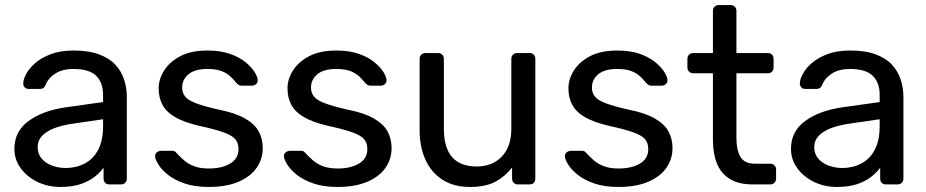

<svg xmlns="http://www.w3.org/2000/svg" viewBox="-20 -730 3666 760"><path d="M219 10Q169 10 128 -10Q87 -30 62 -64Q37 -98 37 -141Q37 -210 93 -251Q149 -292 239 -305L388 -326V-355Q388 -403 360.5 -430Q333 -457 271 -457Q227 -457 199 -439Q171 -421 160 -393Q154 -378 139 -378H94Q83 -378 77.5 -384.5Q72 -391 72 -400Q72 -415 83.5 -437Q95 -459 119 -480Q143 -501 180.5 -515.5Q218 -530 272 -530Q332 -530 373 -514.5Q414 -499 437.5 -473Q461 -447 471.5 -414Q482 -381 482 -347V-23Q482 -13 475.5 -6.5Q469 0 459 0H413Q402 0 396 -6.5Q390 -13 390 -23V-66Q377 -48 355 -30.5Q333 -13 300 -1.5Q267 10 219 10ZM240 -65Q281 -65 315 -82.5Q349 -100 368.5 -137Q388 -174 388 -230V-258L272 -241Q201 -231 165 -207.5Q129 -184 129 -148Q129 -120 145.5 -101.5Q162 -83 187.5 -74Q213 -65 240 -65Z M806 10Q750 10 710 -4Q670 -18 645 -38Q620 -58 607.5 -78Q595 -98 594 -110Q593 -121 601 -127Q609 -133 617 -133H662Q667 -133 670.5 -131.5Q674 -130 680 -123Q693 -109 709 -95Q725 -81 748.5 -72Q772 -63 807 -63Q858 -63 891 -82.5Q924 -102 924 -140Q924 -165 910.5 -180Q897 -195 862.5 -207Q828 -219 768 -232Q708 -246 673 -266.5Q638 -287 623 -315.5Q608 -344 608 -380Q608 -417 630 -451.5Q652 -486 694.5 -508Q737 -530 801 -530Q853 -530 890 -517Q927 -504 951 -484.5Q975 -465 987 -446Q999 -427 1000 -414Q1001 -404 994 -397.5Q987 -391 978 -391H936Q929 -391 924.5 -394Q920 -397 916 -401Q906 -414 892.5 -427Q879 -440 857.5 -448.5Q836 -457 801 -457Q751 -457 726 -436Q701 -415 701 -383Q701 -364 712 -349Q723 -334 754 -322Q785 -310 846 -296Q912 -283 950 -261Q988 -239 1004 -210Q1020 -181 1020 -143Q1020 -101 996 -66Q972 -31 924 -10.5Q876 10 806 10Z M1316 10Q1260 10 1220 -4Q1180 -18 1155 -38Q1130 -58 1117.5 -78Q1105 -98 1104 -110Q1103 -121 1111 -127Q1119 -133 1127 -133H1172Q1177 -133 1180.5 -131.5Q1184 -130 1190 -123Q1203 -109 1219 -95Q1235 -81 1258.5 -72Q1282 -63 1317 -63Q1368 -63 1401 -82.5Q1434 -102 1434 -140Q1434 -165 1420.5 -180Q1407 -195 1372.5 -207Q1338 -219 1278 -232Q1218 -246 1183 -266.5Q1148 -287 1133 -315.5Q1118 -344 1118 -380Q1118 -417 1140 -451.5Q1162 -486 1204.5 -508Q1247 -530 1311 -530Q1363 -530 1400 -517Q1437 -504 1461 -484.5Q1485 -465 1497 -446Q1509 -427 1510 -414Q1511 -404 1504 -397.5Q1497 -391 1488 -391H1446Q1439 -391 1434.5 -394Q1430 -397 1426 -401Q1416 -414 1402.5 -427Q1389 -440 1367.5 -448.5Q1346 -457 1311 -457Q1261 -457 1236 -436Q1211 -415 1211 -383Q1211 -364 1222 -349Q1233 -334 1264 -322Q1295 -310 1356 -296Q1422 -283 1460 -261Q1498 -239 1514 -210Q1530 -181 1530 -143Q1530 -101 1506 -66Q1482 -31 1434 -10.5Q1386 10 1316 10Z M1840 10Q1776 10 1731.5 -18.5Q1687 -47 1664 -98Q1641 -149 1641 -215V-497Q1641 -507 1647.5 -513.5Q1654 -520 1664 -520H1714Q1724 -520 1730.5 -513.5Q1737 -507 1737 -497V-220Q1737 -71 1867 -71Q1929 -71 1966.5 -110.5Q2004 -150 2004 -220V-497Q2004 -507 2010.5 -513.5Q2017 -520 2027 -520H2077Q2087 -520 2093 -513.5Q2099 -507 2099 -497V-23Q2099 -13 2093 -6.5Q2087 0 2077 0H2030Q2020 0 2013.5 -6.5Q2007 -13 2007 -23V-67Q1980 -32 1941.5 -11Q1903 10 1840 10Z M2428 10Q2372 10 2332 -4Q2292 -18 2267 -38Q2242 -58 2229.5 -78Q2217 -98 2216 -110Q2215 -121 2223 -127Q2231 -133 2239 -133H2284Q2289 -133 2292.5 -131.5Q2296 -130 2302 -123Q2315 -109 2331 -95Q2347 -81 2370.5 -72Q2394 -63 2429 -63Q2480 -63 2513 -82.5Q2546 -102 2546 -140Q2546 -165 2532.5 -180Q2519 -195 2484.5 -207Q2450 -219 2390 -232Q2330 -246 2295 -266.5Q2260 -287 2245 -315.5Q2230 -344 2230 -380Q2230 -417 2252 -451.5Q2274 -486 2316.5 -508Q2359 -530 2423 -530Q2475 -530 2512 -517Q2549 -504 2573 -484.5Q2597 -465 2609 -446Q2621 -427 2622 -414Q2623 -404 2616 -397.5Q2609 -391 2600 -391H2558Q2551 -391 2546.5 -394Q2542 -397 2538 -401Q2528 -414 2514.5 -427Q2501 -440 2479.5 -448.5Q2458 -457 2423 -457Q2373 -457 2348 -436Q2323 -415 2323 -383Q2323 -364 2334 -349Q2345 -334 2376 -322Q2407 -310 2468 -296Q2534 -283 2572 -261Q2610 -239 2626 -210Q2642 -181 2642 -143Q2642 -101 2618 -66Q2594 -31 2546 -10.5Q2498 10 2428 10Z M2960 0Q2904 0 2869 -21.5Q2834 -43 2818 -82.5Q2802 -122 2802 -176V-440H2724Q2714 -440 2707.5 -446.5Q2701 -453 2701 -463V-497Q2701 -507 2707.5 -513.5Q2714 -520 2724 -520H2802V-687Q2802 -697 2808.5 -703.5Q2815 -710 2825 -710H2872Q2882 -710 2888.5 -703.5Q2895 -697 2895 -687V-520H3019Q3030 -520 3036 -513.5Q3042 -507 3042 -497V-463Q3042 -453 3036 -446.5Q3030 -440 3019 -440H2895V-183Q2895 -136 2911 -109Q2927 -82 2968 -82H3029Q3039 -82 3045.5 -75.5Q3052 -69 3052 -59V-23Q3052 -13 3045.5 -6.5Q3039 0 3029 0Z M3293 10Q3243 10 3202 -10Q3161 -30 3136 -64Q3111 -98 3111 -141Q3111 -210 3167 -251Q3223 -292 3313 -305L3462 -326V-355Q3462 -403 3434.5 -430Q3407 -457 3345 -457Q3301 -457 3273 -439Q3245 -421 3234 -393Q3228 -378 3213 -378H3168Q3157 -378 3151.5 -384.5Q3146 -391 3146 -400Q3146 -415 3157.5 -437Q3169 -459 3193 -480Q3217 -501 3254.5 -515.5Q3292 -530 3346 -530Q3406 -530 3447 -514.5Q3488 -499 3511.5 -473Q3535 -447 3545.5 -414Q3556 -381 3556 -347V-23Q3556 -13 3549.5 -6.5Q3543 0 3533 0H3487Q3476 0 3470 -6.5Q3464 -13 3464 -23V-66Q3451 -48 3429 -30.5Q3407 -13 3374 -1.5Q3341 10 3293 10ZM3314 -65Q3355 -65 3389 -82.5Q3423 -100 3442.5 -137Q3462 -174 3462 -230V-258L3346 -241Q3275 -231 3239 -207.5Q3203 -184 3203 -148Q3203 -120 3219.5 -101.5Q3236 -83 3261.5 -74Q3287 -65 3314 -65Z"/></svg>

Font: RubikRegular
Style: Regular
Weight: 400
Designer: Hubert and Fischer
Foundry: Hubert and Fischer
Version: Version 2.300;gftools[0.9.30]